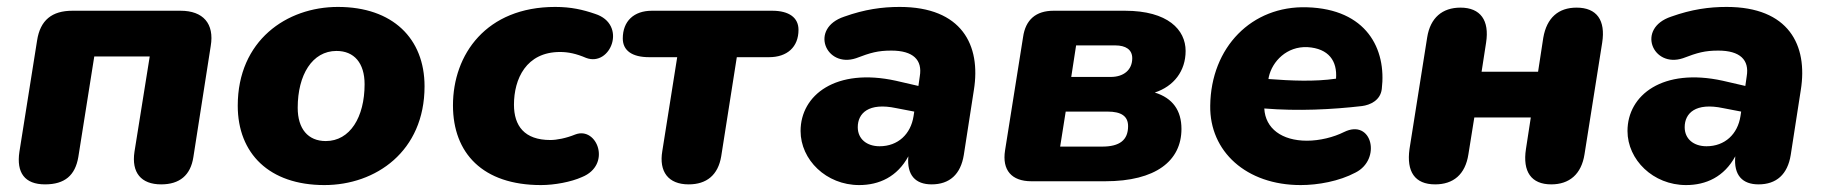

<svg xmlns="http://www.w3.org/2000/svg" viewBox="-20 -523 5269 554"><path d="M110 9C167 9 197 -17 206 -70L252 -360H412L368 -85C359 -25 387 9 445 9C498 9 530 -17 538 -70L588 -390C599 -455 566 -492 501 -492H189C130 -492 96 -465 87 -406L36 -85C27 -25 51 9 110 9Z M916 11C1064 11 1205 -86 1205 -274C1205 -412 1113 -503 955 -503C807 -503 666 -406 666 -218C666 -80 757 11 916 11ZM920 -116C869 -116 839 -151 839 -212C839 -307 881 -376 951 -376C1002 -376 1032 -341 1032 -280C1032 -185 990 -116 920 -116Z M1541 11C1580 11 1628 2 1659 -12C1746 -47 1703 -159 1640 -135C1613 -124 1586 -119 1568 -119C1493 -119 1463 -160 1463 -221C1463 -295 1498 -373 1596 -373C1620 -373 1643 -368 1671 -356C1742 -329 1791 -453 1697 -483C1662 -495 1628 -503 1582 -503C1383 -503 1287 -366 1287 -219C1287 -81 1373 11 1541 11Z M1967 9C2019 9 2052 -18 2061 -72L2106 -358H2199C2251 -358 2284 -387 2284 -437C2284 -472 2257 -492 2208 -492H1861C1809 -492 1777 -462 1777 -412C1777 -377 1804 -358 1853 -358H1934L1891 -87C1881 -28 1908 9 1967 9Z M2459 11C2517 11 2569 -13 2601 -72C2596 -17 2622 9 2668 9C2720 9 2752 -20 2761 -76L2790 -263C2811 -393 2755 -503 2576 -503C2525 -503 2475 -496 2416 -475C2314 -441 2363 -326 2450 -355C2492 -371 2513 -377 2552 -377C2615 -377 2642 -350 2634 -303L2630 -275L2565 -290C2392 -328 2290 -249 2290 -145C2290 -62 2364 11 2459 11ZM2455 -156C2455 -196 2486 -228 2566 -211L2618 -201L2616 -188C2608 -136 2571 -101 2518 -101C2481 -101 2455 -122 2455 -156Z M2956 0H3169C3315 0 3389 -59 3389 -151C3389 -204 3364 -240 3312 -256C3367 -274 3401 -318 3401 -376C3401 -437 3350 -492 3226 -492H3020C2969 -492 2939 -466 2932 -416L2880 -89C2871 -32 2899 0 2956 0ZM3160 -100H3039L3055 -201H3176C3215 -201 3235 -188 3235 -159C3235 -119 3211 -100 3160 -100ZM3185 -301H3071L3085 -392H3198C3228 -392 3247 -380 3247 -355C3247 -321 3222 -301 3185 -301Z M3733 11C3783 11 3844 0 3891 -25C3967 -63 3939 -182 3858 -142C3828 -127 3788 -117 3751 -117C3679 -117 3631 -152 3628 -210C3725 -202 3824 -207 3910 -217C3933 -220 3963 -233 3967 -266C3981 -382 3923 -497 3751 -502C3592 -507 3474 -387 3472 -218C3470 -86 3576 11 3733 11ZM3640 -295 3641 -301C3651 -346 3693 -390 3753 -387C3814 -383 3839 -347 3835 -296C3773 -287 3706 -290 3640 -295Z M4121 9C4173 9 4208 -19 4217 -78L4234 -184H4397L4383 -93C4373 -28 4398 9 4456 9C4508 9 4543 -20 4552 -78L4603 -400C4613 -464 4588 -501 4529 -501C4477 -501 4443 -472 4433 -414L4418 -316H4255L4268 -400C4278 -464 4252 -501 4194 -501C4142 -501 4107 -472 4098 -415L4047 -93C4038 -28 4062 9 4121 9Z M4845 11C4903 11 4955 -13 4987 -72C4982 -17 5008 9 5054 9C5106 9 5138 -20 5147 -76L5176 -263C5197 -393 5141 -503 4962 -503C4911 -503 4861 -496 4802 -475C4700 -441 4749 -326 4836 -355C4878 -371 4899 -377 4938 -377C5001 -377 5028 -350 5020 -303L5016 -275L4951 -290C4778 -328 4676 -249 4676 -145C4676 -62 4750 11 4845 11ZM4841 -156C4841 -196 4872 -228 4952 -211L5004 -201L5002 -188C4994 -136 4957 -101 4904 -101C4867 -101 4841 -122 4841 -156Z"/></svg>

Font: SN Pro Heavy
Style: Italic
Weight: 800
Italic angle: -9°
Designer: Tobias Whetton
Foundry: Supernotes
Version: Version 1.001;Glyphs 3.2 (3249)